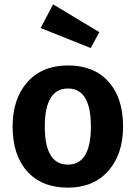

<svg xmlns="http://www.w3.org/2000/svg" viewBox="-20 -847 624 883"><path d="M293 -440Q186 -440 186 -265Q186 -90 292 -90Q398 -90 398 -265Q398 -440 293 -440ZM546 -265Q546 -138 478 -61Q410 16 292 16Q173 16 105.5 -58.5Q38 -133 38 -265Q38 -393 106 -469.5Q174 -546 293 -546Q412 -546 479 -471.5Q546 -397 546 -265ZM437 -699 397 -626 167 -718 224 -827Z"/></svg>

Font: FiraSans
Style: Regular
Weight: 600
Designer: Carrois Corporate & Edenspiekermann AG
Foundry: Carrois Corporate GbR & Edenspiekermann AG
Version: Version 3.106;PS 003.106;hotconv 1.0.70;makeotf.lib2.5.58329